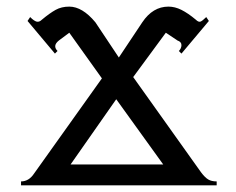

<svg xmlns="http://www.w3.org/2000/svg" viewBox="-20 -555 708 575"><path d="M582 -39.1Q593.8 -23.4 603.5 -17.6Q613.3 -11.7 628.9 -11.7V0H43V-11.7Q66.4 -11.7 82 -35.2L285.2 -320.3L187.5 -457L156.2 -433.6Q136.7 -418 152.3 -402.3L144.5 -394.5L62.5 -492.2L70.3 -503.9Q82 -492.2 89.8 -490.2Q97.7 -488.3 105.5 -496.1Q128.9 -515.6 146.5 -525.4Q164.1 -535.2 187.5 -535.2Q207 -535.2 226.6 -523.4Q246.1 -511.7 265.6 -488.3L335.9 -382.8L406.2 -488.3Q421.9 -511.7 441.4 -523.4Q460.9 -535.2 484.4 -535.2Q503.9 -535.2 523.4 -525.4Q543 -515.6 566.4 -496.1Q574.2 -488.3 580.1 -490.2Q585.9 -492.2 597.7 -503.9L605.5 -492.2L523.4 -394.5L515.6 -402.3Q523.4 -410.2 523.4 -419.9Q523.4 -429.7 511.7 -433.6L476.6 -457L378.9 -324.2ZM328.1 -257.8 191.4 -62.5H468.8Z"/></svg>

Font: 和音 by 宁静之雨，公众号njzyshare
Style: Regular
Weight: 400
Designer: Steve Matteson
Foundry: Ascender Corporation
Version: Version 6.00;June 8, 2018;FontCreator 11.0.0.2388 32-bit